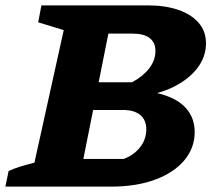

<svg xmlns="http://www.w3.org/2000/svg" viewBox="-45 -694 797 714"><path d="M-25 0 -13 -58Q4 -66 25.5 -73Q47 -80 83 -89L192 -582L97 -611L109 -674H505Q569 -674 617.5 -657.5Q666 -641 693.5 -609.5Q721 -578 721 -533Q721 -483 689.5 -441.5Q658 -400 602.5 -372Q547 -344 477 -336L482 -357Q581 -347 630 -307.5Q679 -268 679 -203Q679 -144 640.5 -98Q602 -52 532 -26Q462 0 368 0ZM265 -103H415Q453 -117 476 -146.5Q499 -176 499 -213Q499 -248 476.5 -266.5Q454 -285 413 -285H207L227 -388H446Q487 -410 510 -440Q533 -470 533 -505Q533 -536 511.5 -552.5Q490 -569 448 -569H358Z"/></svg>

Font: Piazzolla Thin Black
Style: Italic
Weight: 900
Italic angle: -11.3°
Version: Version 2.005